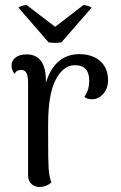

<svg xmlns="http://www.w3.org/2000/svg" viewBox="-20 -737 481 766"><path d="M411 -417Q411 -384 392 -362.5Q373 -341 347 -341Q325 -341 317 -351Q328 -368 332 -382.5Q336 -397 336 -415Q336 -477 278 -477Q233 -477 202.5 -419.5Q172 -362 172 -241V-187Q172 -97 174 -65Q176 -33 185 -9Q164 9 138 9Q118 9 105 -3.5Q92 -16 92 -38V-406Q92 -434 85.5 -446Q79 -458 64 -458Q45 -458 38 -442Q26 -459 26 -474Q26 -495 42 -507.5Q58 -520 86 -520Q125 -520 144.5 -492.5Q164 -465 163 -411V-406Q180 -463 214 -492Q248 -521 296 -521Q348 -521 379.5 -493.5Q411 -466 411 -417ZM200 -630 313 -717Q319 -717 330.5 -713.5Q342 -710 345 -706L225 -568Q213 -566 199 -566Q186 -566 174 -568L54 -706Q56 -710 67.5 -713.5Q79 -717 86 -717Z"/></svg>

Font: Arima Madurai
Style: Regular
Weight: 400
Designer: Joana Correia and Natanael Gama
Foundry: NDISCOVER
Version: Version 1.020